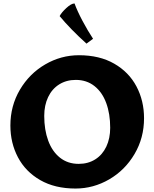

<svg xmlns="http://www.w3.org/2000/svg" viewBox="-20 -1079 892 1109"><path d="M616.5 -341Q616.5 -421.5 593.5 -484Q570.5 -546.5 525.5 -582Q480.5 -617.5 417.5 -617.5Q363.5 -617.5 322 -591.5Q280.5 -565.5 258 -518.2Q235.5 -471 235.5 -409.5Q235.5 -329 258.5 -266.5Q281.5 -204 326.5 -168.2Q371.5 -132.5 434.5 -132.5Q489 -132.5 530.2 -158.5Q571.5 -184.5 594 -232Q616.5 -279.5 616.5 -341ZM40 -354Q40 -467.5 95 -560.8Q150 -654 241.2 -707Q332.5 -760 436 -760Q555 -760 639.8 -711.2Q724.5 -662.5 768.2 -579.8Q812 -497 812 -396Q812 -282.5 757 -189.2Q702 -96 610.8 -43Q519.5 10 416 10Q297 10 212.2 -38.8Q127.5 -87.5 83.8 -170.2Q40 -253 40 -354ZM479.5 -827 517.5 -855Q486.5 -902 456.5 -958.5Q426.5 -1015 410.5 -1059Q391.5 -1059 363 -1032.5Q334.5 -1006 324.5 -986Q385.5 -912 479.5 -827Z"/></svg>

Font: TMT Limkin
Style: Regular
Weight: 400
Designer: Gabriel Drozdov
Version: Version 1.000;Glyphs 3.1.2 (3151)